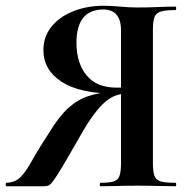

<svg xmlns="http://www.w3.org/2000/svg" viewBox="-20 -648 662 668"><path d="M591 -12Q593 -12 593 -6Q593 0 591 0Q563 0 529.5 -1Q496 -2 457 -2Q420 -2 388 -1Q356 0 330 0Q327 0 327 -6Q327 -12 330 -12Q361 -12 376 -17Q391 -22 396 -37Q401 -52 401 -81V-329L442 -324Q416 -324 394 -319Q372 -314 351.5 -298Q331 -282 307.5 -251Q284 -220 255 -168Q218 -103 197 -68Q176 -33 165.5 -19Q155 -5 148.5 -2.5Q142 0 133 0H2Q0 0 0 -6Q0 -12 2 -12Q33 -13 52 -32.5Q71 -52 92.5 -91Q114 -130 152 -188Q186 -244 218.5 -273Q251 -302 288.5 -314Q326 -326 371 -329L378 -322Q256 -323 193.5 -364Q131 -405 131 -474Q131 -520 158.5 -554.5Q186 -589 234 -608.5Q282 -628 342 -628Q363 -628 397.5 -625Q432 -622 457 -622Q497 -622 529.5 -623.5Q562 -625 591 -625Q593 -625 593 -619Q593 -613 591 -613Q555 -613 538.5 -607.5Q522 -602 517 -587.5Q512 -573 512 -544V-81Q512 -52 517 -37Q522 -22 538.5 -17Q555 -12 591 -12ZM246 -499Q246 -429 281 -386Q316 -343 387 -343Q401 -343 417.5 -345Q434 -347 444 -350L401 -337V-542Q401 -571 392 -587Q383 -603 369.5 -609Q356 -615 340 -615Q246 -615 246 -499Z"/></svg>

Font: Cormorant Light
Style: Regular
Weight: 300
Designer: Christian Thalmann (Catharsis Fonts)
Foundry: Catharsis Fonts
Version: Version 4.000